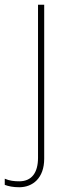

<svg xmlns="http://www.w3.org/2000/svg" viewBox="-70 -548 297 808"><path d="M11 240C68 240 116 201 116 120V-528H90V116C90 178 64 215 11 215C-9 215 -30 213 -50 204V230C-34 236 -14 240 11 240Z"/></svg>

Font: Noto Sans Lao Thin
Style: Regular
Weight: 100
Designer: Monotype Design Team
Foundry: Monotype Imaging Inc.
Version: Version 2.003